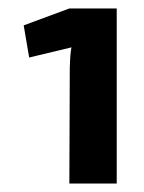

<svg xmlns="http://www.w3.org/2000/svg" viewBox="-20 -794 340 454"><path d="M144 -360 145 -633Q146 -669 149 -682L49 -658L36 -734L144 -774H256V-360Z"/></svg>

Font: Taylor Sans Bold LRS
Style: Bold
Weight: 700
Italic angle: -8°
Designer: Natanael Gama
Version: Version 1.001 September 8, 2015